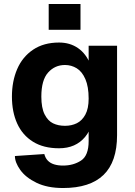

<svg xmlns="http://www.w3.org/2000/svg" viewBox="-20 -730 679 966"><path d="M55 55 203 45Q208 65 220.5 78Q233 91 252.5 97Q272 103 297 103Q349 103 387.5 78Q426 53 426 -20V-500H569V-50Q569 84 501 150Q433 216 297 216Q218 216 163.5 189.5Q109 163 82 125Q55 87 55 55ZM40 -244Q40 -321 66.5 -382.5Q93 -444 146.5 -480Q200 -516 277 -516Q332 -516 372.5 -488Q413 -460 434.5 -406.5Q456 -353 456 -279V-224L426 -234Q426 -294 409.5 -332Q393 -370 366 -386.5Q339 -403 307 -403Q256 -403 222 -365Q188 -327 188 -244Q188 -187 204.5 -154.5Q221 -122 247 -109.5Q273 -97 307 -97Q340 -97 366.5 -110Q393 -123 409.5 -153.5Q426 -184 426 -234L456 -264V-209Q456 -99 408.5 -41.5Q361 16 277 16Q199 16 146 -17Q93 -50 66.5 -108.5Q40 -167 40 -244ZM225 -710H385V-580H225Z"/></svg>

Font: Uncut Sans VF
Style: Regular
Weight: 400
Designer: Kasper Nordkvist
Foundry: Uncut Type
Version: Version 1.100;FEAKit 1.0